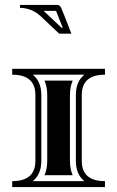

<svg xmlns="http://www.w3.org/2000/svg" viewBox="-20 -756 474 776"><path d="M29.3 -478H404.3V-454.1Q310.5 -454.1 310.5 -372.1V-106Q310.5 -23.9 404.3 -23.9V0H29.3V-23.9Q123 -23.9 123 -106V-372.1Q123 -454.1 29.3 -454.1ZM112.5 -23.9H321Q286.6 -51.5 286.6 -106V-372.1Q286.6 -426.5 321 -454.1H112.5Q147 -426.5 147 -372.1V-106Q147 -51.5 112.5 -23.9ZM159.9 -47.9Q170.9 -73.2 170.9 -106V-372.1Q170.9 -404.8 159.9 -430.2H273.7Q262.7 -404.8 262.7 -372.1V-106Q262.7 -73.2 273.7 -47.9ZM268.6 -619.9H219.2L144.5 -690.4Q109.9 -723.1 60.8 -724.4V-736.1H213.1Q219 -736.1 226.1 -726.8Q232.4 -713.6 268.6 -619.9ZM156.2 -712.2 160.9 -707.8 228.8 -643.8H233.6Q212.4 -698.7 206.5 -712.2Z"/></svg>

Font: itsadzokeS01
Style: Regular
Weight: 600
Width: 6
Version: Version 0.46